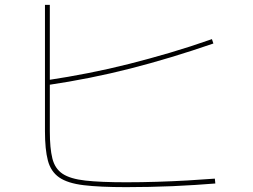

<svg xmlns="http://www.w3.org/2000/svg" viewBox="-20 -765 1040 790"><path d="M499 5Q391 5 324.5 -3Q258 -11 223.5 -35Q189 -59 177 -104.5Q165 -150 165 -225V-745H185V-225Q185 -155 195.5 -113Q206 -71 237.5 -50Q269 -29 331.5 -22Q394 -15 499 -15Q561 -15 625.5 -17Q690 -19 751.5 -22.5Q813 -26 864 -30L866 -10Q827 -7 782.5 -4Q738 -1 690 1Q642 3 593.5 4Q545 5 499 5ZM174 -435Q260 -448 344 -464.5Q428 -481 511 -502Q594 -523 679 -548Q764 -573 852 -604L858 -586Q681 -525 516.5 -483Q352 -441 176 -415Z"/></svg>

Font: M PLUS 2 Thin
Style: Regular
Weight: 100
Designer: Coji Morishita
Foundry: UNDERFOREST DESIGN
Version: Version 1.001